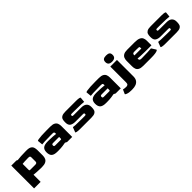

<svg xmlns="http://www.w3.org/2000/svg" viewBox="318 -2126 3776 3776"><g transform="rotate(-45 2206.0 -238.0)"><path d="M60 186V-448H202L227 -435Q272 -440 324 -444Q376 -448 456 -448H486Q553 -448 585.5 -427Q618 -406 628.5 -372.5Q639 -339 639 -300V-149Q639 -105 623.5 -71Q608 -37 570 -18.5Q532 0 466 0H436Q382 0 328.5 -4.5Q275 -9 242 -12V186ZM273 -126H406Q454 -126 454 -166V-282Q454 -302 446 -312Q438 -322 406 -322H397Q333 -322 297.5 -319Q262 -316 242 -314V-157Q242 -135 246.5 -130.5Q251 -126 273 -126Z M898 0Q810 0 772 -33Q734 -66 734 -143Q734 -214 773.5 -246Q813 -278 898 -278H929Q985 -278 1036 -274Q1087 -270 1124 -266V-282Q1124 -296 1118 -309Q1112 -322 1076 -322H1026Q917 -322 858 -318.5Q799 -315 785 -312L774 -418Q774 -428 809 -434.5Q844 -441 905 -444.5Q966 -448 1044 -448H1144Q1210 -448 1245 -428.5Q1280 -409 1293 -376Q1306 -343 1306 -300V0H1164L1125 -20Q1101 -15 1048.5 -7.5Q996 0 928 0ZM956 -118H1094Q1116 -118 1120 -122Q1124 -126 1124 -147V-182H956Q937 -182 928 -175Q919 -168 919 -148Q919 -129 928 -123.5Q937 -118 956 -118Z M1534 0Q1467 0 1439 -7Q1411 -14 1411 -21L1451 -126Q1463 -123 1522.5 -119.5Q1582 -116 1696 -116H1767Q1792 -116 1798.5 -121.5Q1805 -127 1805 -141Q1805 -158 1797.5 -162.5Q1790 -167 1767 -167H1564Q1491 -167 1451 -194.5Q1411 -222 1411 -293V-313Q1411 -350 1421 -380.5Q1431 -411 1464 -429.5Q1497 -448 1564 -448H1860Q1920 -448 1945 -441Q1970 -434 1970 -427L1960 -321Q1944 -324 1879.5 -327.5Q1815 -331 1702 -331H1631Q1606 -331 1599.5 -325.5Q1593 -320 1593 -307Q1593 -294 1599.5 -288.5Q1606 -283 1631 -283H1838Q1916 -283 1953 -249Q1990 -215 1990 -154V-135Q1990 -99 1981 -68.5Q1972 -38 1940 -19Q1908 0 1838 0Z M2249 0Q2161 0 2123 -33Q2085 -66 2085 -143Q2085 -214 2124.5 -246Q2164 -278 2249 -278H2280Q2336 -278 2387 -274Q2438 -270 2475 -266V-282Q2475 -296 2469 -309Q2463 -322 2427 -322H2377Q2268 -322 2209 -318.5Q2150 -315 2136 -312L2125 -418Q2125 -428 2160 -434.5Q2195 -441 2256 -444.5Q2317 -448 2395 -448H2495Q2561 -448 2596 -428.5Q2631 -409 2644 -376Q2657 -343 2657 -300V0H2515L2476 -20Q2452 -15 2399.5 -7.5Q2347 0 2279 0ZM2307 -118H2445Q2467 -118 2471 -122Q2475 -126 2475 -147V-182H2307Q2288 -182 2279 -175Q2270 -168 2270 -148Q2270 -129 2279 -123.5Q2288 -118 2307 -118Z M2908 -491Q2807 -491 2807 -578Q2807 -625 2832.5 -643.5Q2858 -662 2908 -662Q2961 -662 2985.5 -643.5Q3010 -625 3010 -578Q3010 -491 2908 -491ZM2771 176Q2707 176 2669.5 161Q2632 146 2632 136L2672 46Q2684 49 2706.5 52.5Q2729 56 2754 56Q2781 56 2797.5 43Q2814 30 2814 -10V-448H2999V10Q2999 70 2974 106.5Q2949 143 2906 159.5Q2863 176 2807 176Z M3283 0Q3217 0 3181.5 -19Q3146 -38 3133 -71.5Q3120 -105 3120 -149V-300Q3120 -340 3133.5 -373.5Q3147 -407 3182 -427.5Q3217 -448 3283 -448H3490Q3568 -448 3609.5 -429.5Q3651 -411 3666.5 -377.5Q3682 -344 3682 -300V-172H3507Q3417 -172 3370.5 -176Q3324 -180 3305 -181V-166Q3304 -126 3353 -126H3384Q3464 -126 3532 -129.5Q3600 -133 3633 -136L3693 -41Q3693 -31 3676 -22Q3659 -13 3616.5 -6.5Q3574 0 3496 0ZM3305 -268H3497V-282Q3497 -302 3493.5 -310Q3490 -318 3472 -320Q3454 -322 3411 -322H3353Q3305 -322 3305 -282Z M3906 0Q3839 0 3811 -7Q3783 -14 3783 -21L3823 -126Q3835 -123 3894.5 -119.5Q3954 -116 4068 -116H4139Q4164 -116 4170.5 -121.5Q4177 -127 4177 -141Q4177 -158 4169.5 -162.5Q4162 -167 4139 -167H3936Q3863 -167 3823 -194.5Q3783 -222 3783 -293V-313Q3783 -350 3793 -380.5Q3803 -411 3836 -429.5Q3869 -448 3936 -448H4232Q4292 -448 4317 -441Q4342 -434 4342 -427L4332 -321Q4316 -324 4251.5 -327.5Q4187 -331 4074 -331H4003Q3978 -331 3971.5 -325.5Q3965 -320 3965 -307Q3965 -294 3971.5 -288.5Q3978 -283 4003 -283H4210Q4288 -283 4325 -249Q4362 -215 4362 -154V-135Q4362 -99 4353 -68.5Q4344 -38 4312 -19Q4280 0 4210 0Z"/></g></svg>

Font: Goldman
Style: Bold
Weight: 700
Designer: Jaikishan Patel
Version: Version 1.000; ttfautohint (v1.8.3)